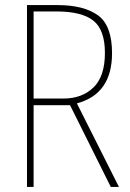

<svg xmlns="http://www.w3.org/2000/svg" viewBox="-20 -734 509 754"><path d="M392 -526Q392 -434 347 -390.5Q302 -347 229 -347H112V-689H202Q301 -689 346.5 -653Q392 -617 392 -526ZM86 -714V0H112V-321H255L415 0H447L282 -328Q420 -365 420 -525Q420 -634 364.5 -674Q309 -714 206 -714Z"/></svg>

Font: Noto Sans Display SemiCondensed Thin
Style: Regular
Weight: 250
Width: 4
Designer: Monotype Design team
Foundry: Monotype Imaging Inc.
Version: 1.000